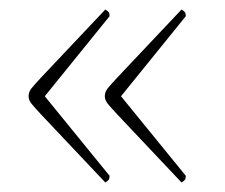

<svg xmlns="http://www.w3.org/2000/svg" viewBox="-20 -469 473 403"><path d="M201 -86 66 -229Q52 -244 46 -251.5Q40 -259 40 -267Q40 -276 46 -283.5Q52 -291 66 -306L201 -449Q206 -446 208 -443.5Q210 -441 210 -435L74 -267L210 -100Q210 -94 208 -91.5Q206 -89 201 -86ZM361 -86 226 -229Q212 -244 206 -251.5Q200 -259 200 -267Q200 -276 206 -283.5Q212 -291 226 -306L361 -449Q366 -446 368 -443.5Q370 -441 370 -435L234 -267L370 -100Q370 -94 368 -91.5Q366 -89 361 -86Z"/></svg>

Font: Petrona Thin
Style: Regular
Weight: 100
Designer: Ringo R. Seeber
Foundry: Ringo R. Seeber
Version: Version 2.001; ttfautohint (v1.8.3)